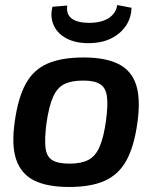

<svg xmlns="http://www.w3.org/2000/svg" viewBox="-20 -732 619 765"><path d="M313 -503Q400 -503 452 -477Q504 -451 522.5 -393.5Q541 -336 527 -240Q514 -147 483 -91.5Q452 -36 397 -11.5Q342 13 255 13Q168 13 116 -13Q64 -39 44.5 -96.5Q25 -154 39 -249Q52 -342 82.5 -398Q113 -454 169 -478.5Q225 -503 313 -503ZM312 -411Q265 -411 236.5 -397Q208 -383 191.5 -346Q175 -309 165 -240Q157 -177 161.5 -142Q166 -107 189 -93.5Q212 -80 257 -80Q303 -80 331.5 -94.5Q360 -109 376.5 -146.5Q393 -184 402 -249Q411 -314 406 -348.5Q401 -383 378.5 -397Q356 -411 312 -411ZM447 -712 504 -701Q503 -661 481.5 -629Q460 -597 422 -578.5Q384 -560 332 -560Q280 -560 244 -579.5Q208 -599 193.5 -632.5Q179 -666 189 -705L248 -710Q243 -675 266 -658Q289 -641 335 -641Q385 -641 414 -660.5Q443 -680 447 -712Z"/></svg>

Font: Exo 2 SemiBold
Style: Italic
Weight: 600
Italic angle: -8°
Designer: Natanael Gama
Foundry: Natanael Gama
Version: Version 2.010